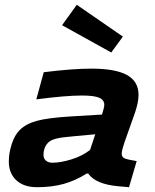

<svg xmlns="http://www.w3.org/2000/svg" viewBox="-20 -779 654 808"><path d="M497.1 -625 448.2 -558.1 241.2 -672.9 303.2 -758.8ZM503.9 -180.2Q492.2 -145.5 492.2 -132.8Q492.2 -121.1 499.5 -115.5Q506.8 -109.9 523.9 -106.9L555.2 -101.1L522.9 8.8L479 4.9Q382.3 -3.4 351.1 -48.8H345.2Q296.9 -18.6 247.6 -4.9Q198.2 8.8 136.2 8.8Q79.6 8.8 48.3 -20.8Q17.1 -50.3 17.1 -99.1Q17.1 -134.8 29.3 -172.6Q41.5 -210.4 63 -231.9Q88.9 -257.8 135.3 -270.5Q181.6 -283.2 278.8 -289.1L409.2 -296.9Q418.9 -326.7 418.9 -337.9Q418.9 -358.4 397.5 -367.7Q376 -377 325.2 -377Q255.4 -377 132.8 -360.8L164.1 -475.1Q285.6 -490.2 365.2 -490.2Q465.3 -490.2 514.2 -463.4Q563 -436.5 563 -379.9Q563 -348.6 547.9 -304.2ZM200.2 -94.2Q234.9 -94.2 280.3 -108.2Q325.7 -122.1 358.9 -147.9L380.9 -213.9L295.9 -206.1Q240.7 -201.7 217.3 -195.8Q193.8 -189.9 183.1 -179.2Q163.1 -159.2 163.1 -127Q163.1 -111.8 173.3 -103Q183.6 -94.2 200.2 -94.2Z"/></svg>

Font: IntelOne Mono Bold
Style: Italic
Weight: 700
Italic angle: -16°
Designer: Fred Shallcrass
Foundry: Frere-Jones Type LLC
Version: Version 1.200;hotconv 1.1.0;makeotfexe 2.6.0;FJTRelease1.2